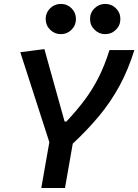

<svg xmlns="http://www.w3.org/2000/svg" viewBox="-20 -945 695 965"><path d="M187.5 0 228 -230.5 82 -682.6 203.1 -698.2 304.7 -334H313.5Q364.7 -388.2 404.5 -441.2Q444.3 -494.1 475.1 -554.9Q505.9 -615.7 530.3 -693.4H655.3Q624.5 -594.2 580.6 -513.4Q536.6 -432.6 478 -362.1Q419.4 -291.5 345.7 -223.1L306.6 0ZM285.6 -773.4Q254.4 -773.4 231.9 -795.7Q209.5 -817.9 209.5 -849.6Q209.5 -881.3 231.9 -903.3Q254.4 -925.3 285.6 -925.3Q317.4 -925.3 339.6 -903.3Q361.8 -881.3 361.8 -849.6Q361.8 -817.9 339.6 -795.7Q317.4 -773.4 285.6 -773.4ZM508.8 -773.4Q477.5 -773.4 455.1 -795.7Q432.6 -817.9 432.6 -849.6Q432.6 -881.3 455.1 -903.3Q477.5 -925.3 508.8 -925.3Q540.5 -925.3 562.7 -903.3Q585 -881.3 585 -849.6Q585 -817.9 562.7 -795.7Q540.5 -773.4 508.8 -773.4Z"/></svg>

Font: Cascadia Code NF SemiBold
Style: Italic
Weight: 600
Italic angle: -10°
Monospace: yes
Designer: Aaron Bell
Foundry: Saja Typeworks
Version: Version 2404.023; ttfautohint (v1.8.4)